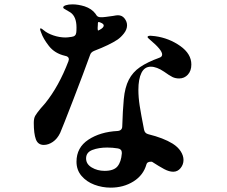

<svg xmlns="http://www.w3.org/2000/svg" viewBox="-20 -818 1040 881"><path d="M413 -585Q397 -579 393 -565Q365 -487 316 -360Q267 -233 256 -208Q243 -181 222.5 -167Q202 -153 181 -153Q154 -153 144.5 -179Q135 -205 135 -254Q135 -275 141.5 -286.5Q148 -298 167 -321Q170 -325 175.5 -330.5Q181 -336 188 -345Q250 -422 294 -537Q296 -543 296 -546Q296 -559 278 -562Q231 -573 204.5 -607Q178 -641 169 -668Q164 -680 164 -684Q164 -688 167 -688Q170 -688 181 -679Q197 -665 225 -655.5Q253 -646 281 -646Q290 -646 309 -649Q328 -651 330 -669Q331 -676 331 -692Q331 -742 303 -761Q292 -768 284.5 -772Q277 -776 273.5 -778.5Q270 -781 270 -784Q270 -790 282 -794Q294 -798 313 -798Q338 -798 368 -789Q401 -778 418 -755Q423 -746 428 -742.5Q433 -739 442 -739H451Q457 -739 499 -745Q514 -748 521 -748Q540 -748 551 -734Q563 -719 563 -702Q563 -683 549 -665Q535 -647 519 -636Q483 -612 413 -585ZM433 -717Q429 -717 429 -710V-705L428 -689Q428 -677 431 -678L437 -681Q456 -691 456 -701Q456 -709 440 -715Q438 -715 434 -717ZM615 -406Q615 -371 621 -332.5Q627 -294 641 -223Q644 -206 661 -202Q730 -185 772 -159Q796 -144 809 -124Q822 -104 822 -84Q822 -63 808.5 -46.5Q795 -30 775 -30Q756 -30 733.5 -42Q711 -54 677 -76H673Q655 -76 652 -64Q638 -14 592.5 14.5Q547 43 488 43Q449 43 413 29.5Q377 16 354 -11Q331 -38 331 -76Q331 -141 385.5 -177Q440 -213 520 -217Q541 -219 541 -239Q543 -309 548 -363Q553 -417 571 -452Q589 -487 622.5 -510Q656 -533 711 -553Q724 -557 724 -568Q724 -589 669 -635Q657 -645 657 -648Q657 -654 671 -654Q676 -654 692 -652Q756 -643 807 -607Q858 -571 858 -522Q858 -493 842 -475.5Q826 -458 802 -458Q785 -458 771.5 -464.5Q758 -471 733 -489Q699 -512 672 -512Q643 -512 629 -483.5Q615 -455 615 -406ZM539 -114V-117Q539 -134 521 -137Q496 -141 472 -141Q433 -141 404 -130Q375 -119 375 -91Q375 -65 401 -49.5Q427 -34 460 -34Q502 -34 519 -54.5Q536 -75 539 -114Z"/></svg>

Font: Shippori Mincho B1 ExtraBold
Style: Regular
Weight: 800
Designer: FONTDASU
Foundry: FONTDASU / Google Inc. / but / Adobe
Version: Version 3.110; ttfautohint (v1.8.3)